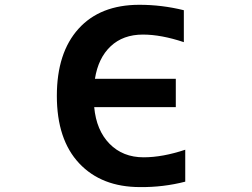

<svg xmlns="http://www.w3.org/2000/svg" viewBox="-20 -761 1040 793"><path d="M745.1 -142.6V-10.7Q654.3 12.7 558.6 11.7Q399.4 11.7 307.1 -86.4Q214.8 -184.6 214.8 -365.2Q214.8 -543 304.2 -642.1Q393.6 -741.2 555.7 -741.2Q648.4 -741.2 739.3 -718.8V-586.9Q645.5 -618.2 570.3 -618.2Q488.3 -618.2 437 -569.8Q385.7 -521.5 372.1 -435.5H706.1V-318.4H369.1Q377.9 -222.7 432.6 -167Q487.3 -111.3 573.2 -111.3Q651.4 -111.3 745.1 -142.6Z"/></svg>

Font: GenEi Gothic M Regular
Style: Bold
Weight: 700
Designer: o_tamon (Modified); [Source Han Sans]
Ryoko NISHIZUKA  (kana & ideographs); Paul D. Hunt (Latin, Greek & Cyrillic); Wenl
Version: Version 1.1a;Original Version 1.004